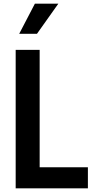

<svg xmlns="http://www.w3.org/2000/svg" viewBox="-20 -1020 526 1040"><path d="M168.9 -1000H295.9L180.2 -836.9H84ZM64.9 -750H194.8V-113.8H456.1V0H64.9Z"/></svg>

Font: Oakes Grotesk
Style: SemiBold
Weight: 600
Designer: Samuel Oakes
Foundry: Samuel Oakes
Version: Version 1.0 | wf-rip DC20170320